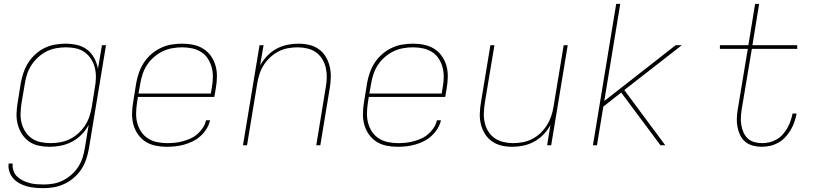

<svg xmlns="http://www.w3.org/2000/svg" viewBox="-20 -755 4240 998"><path d="M207 223Q185 223 162.5 221Q140 219 120 213.5Q100 208 81.5 198Q63 188 49.5 173Q36 158 29 137.5Q22 117 25 95H46Q44 114 50 132Q56 150 69 162.5Q82 175 98 183Q114 191 132 196Q150 201 169.5 202.5Q189 204 208 204Q233 204 258 199.5Q283 195 307 183Q331 171 351.5 153Q372 135 386.5 112.5Q401 90 409 65Q417 40 421 15L441 -106Q427 -79 404.5 -56Q382 -33 354.5 -18.5Q327 -4 297 2Q267 8 238 8Q209 8 181 2Q153 -4 131 -19.5Q109 -35 94 -58.5Q79 -82 72 -109Q65 -136 66 -165Q67 -194 72 -223L88 -323Q93 -350 102 -377Q111 -404 126.5 -428.5Q142 -453 164 -473Q186 -493 211.5 -505.5Q237 -518 265 -523Q293 -528 320 -528Q351 -528 381 -521Q411 -514 433.5 -496.5Q456 -479 470 -453Q484 -427 489 -397L510 -520H531L442 18Q437 46 428 73Q419 100 403 124.5Q387 149 364.5 168.5Q342 188 315.5 200.5Q289 213 261.5 218Q234 223 207 223ZM243 -11Q268 -11 293 -15.5Q318 -20 342 -31.5Q366 -43 386.5 -61.5Q407 -80 421.5 -102Q436 -124 444.5 -149Q453 -174 457 -199L473 -299Q478 -325 478.5 -351.5Q479 -378 473 -402.5Q467 -427 453.5 -448Q440 -469 420 -483.5Q400 -498 375 -503.5Q350 -509 323 -509Q298 -509 272.5 -504.5Q247 -500 223.5 -488.5Q200 -477 179.5 -458.5Q159 -440 144 -417.5Q129 -395 121 -370Q113 -345 109 -320L92 -220Q88 -194 87 -167.5Q86 -141 92 -116.5Q98 -92 111.5 -71Q125 -50 145 -36Q165 -22 190.5 -16.5Q216 -11 243 -11Z M846 8Q817 8 788 2Q759 -4 736 -19Q713 -34 697 -57Q681 -80 673.5 -107Q666 -134 666.5 -164Q667 -194 672 -223L688 -323Q693 -351 702.5 -378Q712 -405 728 -429.5Q744 -454 767 -474Q790 -494 817 -506.5Q844 -519 872 -523.5Q900 -528 927 -528Q957 -528 985.5 -522Q1014 -516 1037.5 -501Q1061 -486 1077 -463Q1093 -440 1100.5 -413Q1108 -386 1107.5 -356Q1107 -326 1102 -297L1094 -251H697L692 -220Q688 -193 687.5 -166.5Q687 -140 693.5 -115.5Q700 -91 714 -70Q728 -49 749 -35.5Q770 -22 796 -16.5Q822 -11 849 -11Q869 -11 889 -13Q909 -15 929.5 -20.5Q950 -26 970 -35Q990 -44 1006.5 -58.5Q1023 -73 1035 -91.5Q1047 -110 1051 -130H1072Q1067 -107 1054 -86Q1041 -65 1023 -48.5Q1005 -32 983 -21Q961 -10 938 -3.5Q915 3 892 5.5Q869 8 846 8ZM700 -269H1076L1081 -300Q1086 -326 1086.5 -353Q1087 -380 1080.5 -404.5Q1074 -429 1060.5 -450Q1047 -471 1026 -484.5Q1005 -498 979.5 -503.5Q954 -509 927 -509Q902 -509 876 -504.5Q850 -500 826 -488.5Q802 -477 781 -459Q760 -441 745 -418.5Q730 -396 721.5 -370.5Q713 -345 709 -320Z M1243 0 1329 -520H1350L1332 -415Q1347 -441 1368.5 -464Q1390 -487 1417 -501.5Q1444 -516 1473 -522Q1502 -528 1531 -528Q1560 -528 1587.5 -521.5Q1615 -515 1637 -499.5Q1659 -484 1673 -460.5Q1687 -437 1693.5 -410.5Q1700 -384 1699.5 -355Q1699 -326 1694 -297L1645 0H1624L1673 -300Q1678 -326 1678.5 -352Q1679 -378 1673.5 -402.5Q1668 -427 1655 -448Q1642 -469 1622.5 -483Q1603 -497 1578 -503Q1553 -509 1527 -509Q1503 -509 1477.5 -504.5Q1452 -500 1428.5 -488Q1405 -476 1385 -457.5Q1365 -439 1351 -417Q1337 -395 1329 -370.5Q1321 -346 1317 -321L1264 0Z M2046 8Q2017 8 1988 2Q1959 -4 1936 -19Q1913 -34 1897 -57Q1881 -80 1873.5 -107Q1866 -134 1866.5 -164Q1867 -194 1872 -223L1888 -323Q1893 -351 1902.5 -378Q1912 -405 1928 -429.5Q1944 -454 1967 -474Q1990 -494 2017 -506.5Q2044 -519 2072 -523.5Q2100 -528 2127 -528Q2157 -528 2185.5 -522Q2214 -516 2237.5 -501Q2261 -486 2277 -463Q2293 -440 2300.5 -413Q2308 -386 2307.5 -356Q2307 -326 2302 -297L2294 -251H1897L1892 -220Q1888 -193 1887.5 -166.5Q1887 -140 1893.5 -115.5Q1900 -91 1914 -70Q1928 -49 1949 -35.5Q1970 -22 1996 -16.5Q2022 -11 2049 -11Q2069 -11 2089 -13Q2109 -15 2129.5 -20.5Q2150 -26 2170 -35Q2190 -44 2206.5 -58.5Q2223 -73 2235 -91.5Q2247 -110 2251 -130H2272Q2267 -107 2254 -86Q2241 -65 2223 -48.5Q2205 -32 2183 -21Q2161 -10 2138 -3.5Q2115 3 2092 5.5Q2069 8 2046 8ZM1900 -269H2276L2281 -300Q2286 -326 2286.5 -353Q2287 -380 2280.5 -404.5Q2274 -429 2260.5 -450Q2247 -471 2226 -484.5Q2205 -498 2179.5 -503.5Q2154 -509 2127 -509Q2102 -509 2076 -504.5Q2050 -500 2026 -488.5Q2002 -477 1981 -459Q1960 -441 1945 -418.5Q1930 -396 1921.5 -370.5Q1913 -345 1909 -320Z M2642 8Q2613 8 2586 1.5Q2559 -5 2537 -20.5Q2515 -36 2500.5 -59.5Q2486 -83 2479.5 -109.5Q2473 -136 2474 -165Q2475 -194 2480 -223L2529 -520H2550L2500 -220Q2496 -194 2495 -168Q2494 -142 2499.5 -117.5Q2505 -93 2518 -72Q2531 -51 2551 -37Q2571 -23 2596 -17Q2621 -11 2647 -11Q2671 -11 2696 -15.5Q2721 -20 2745 -32Q2769 -44 2788.5 -62.5Q2808 -81 2822 -103Q2836 -125 2844.5 -149.5Q2853 -174 2857 -199L2910 -520H2931L2845 0H2824L2841 -105Q2827 -79 2805 -56Q2783 -33 2756 -18.5Q2729 -4 2700 2Q2671 8 2642 8Z M3413 0 3209 -274 3116 -201 3083 0H3062L3183 -735H3204L3121 -230L3492 -520H3524L3225 -287L3438 0Z M3939 8Q3916 8 3893.5 2Q3871 -4 3854 -18Q3837 -32 3827.5 -52Q3818 -72 3813.5 -94.5Q3809 -117 3810 -141Q3811 -165 3815 -188L3867 -501H3722V-520H3870L3905 -735H3926L3891 -520H4124V-501H3888L3835 -185Q3832 -165 3831 -144Q3830 -123 3833.5 -103.5Q3837 -84 3845 -66Q3853 -48 3867 -35Q3881 -22 3901 -16.5Q3921 -11 3942 -11Q3961 -11 3980 -15.5Q3999 -20 4016.5 -30Q4034 -40 4048 -55.5Q4062 -71 4072 -88.5Q4082 -106 4088.5 -124.5Q4095 -143 4099 -162V-165H4120V-162Q4116 -140 4108.5 -119Q4101 -98 4089 -78Q4077 -58 4061 -41Q4045 -24 4025 -13Q4005 -2 3983 3Q3961 8 3939 8Z"/></svg>

Font: Iosevka Thin Extended Oblique
Style: Regular
Weight: 100
Width: 7
Italic angle: -9°
Monospace: yes
Designer: Belleve Invis
Foundry: Belleve Invis
Version: Version 32.5.0; ttfautohint (v1.8.4)